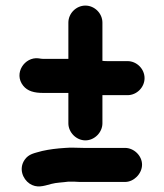

<svg xmlns="http://www.w3.org/2000/svg" viewBox="-20 -630 588 688"><path d="M489 -40C489 -72 460 -100 428 -100H279C259 -100 233 -102 214 -100C183 -98 158 -95 131 -89C103 -81 83 -79 68 -57C47 -26 61 11 86 28C112 45 135 37 164 29C183 24 203 24 224 21H247C258 22 269 22 279 22H428C460 22 489 -8 489 -40ZM225 -549V-419H135C131 -419 123 -420 118 -421C68 -427 28 -367 63 -323C79 -303 103 -297 135 -297H225V-188C225 -156 253 -127 286 -127C319 -127 347 -156 347 -188V-289H437C470 -289 498 -317 498 -350C498 -383 470 -411 437 -411H367C360 -411 354 -411 347 -412V-549C347 -582 319 -610 286 -610C253 -610 225 -582 225 -549Z"/></svg>

Font: Electronic
Style: Ti
Weight: 900
Version: Version 1.011